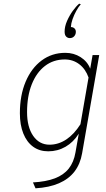

<svg xmlns="http://www.w3.org/2000/svg" viewBox="-20 -810 575 1043"><path d="M173 213 159 181Q230 177 278 158.8Q326 140.5 353.5 105.8Q381 71 390 18L408 -84Q379 -37.5 336 -12.8Q293 12 242 12Q194.5 12 160 -13Q125.5 -38 106.8 -84.5Q88 -131 88 -195Q88 -292 119.2 -366Q150.5 -440 206.2 -481.5Q262 -523 335 -523Q381 -523 418 -499.5Q455 -476 470 -437L483 -511H519L426 23Q416 81 384.8 121.8Q353.5 162.5 300.5 185.5Q247.5 208.5 173 213ZM249 -24Q297 -24 339.8 -52.2Q382.5 -80.5 417 -135L461 -389Q444.5 -435.5 410.5 -461.2Q376.5 -487 332 -487Q270 -487 224 -451.5Q178 -416 152.5 -351.8Q127 -287.5 127 -201Q127 -120 160.2 -72Q193.5 -24 249 -24ZM359 -603Q348 -603 339.5 -611.2Q331 -619.5 331 -638Q331 -666 344 -695.8Q357 -725.5 375.2 -750.8Q393.5 -776 410 -790L419 -787Q406.5 -773 394.5 -751.2Q382.5 -729.5 374.2 -706Q366 -682.5 365 -663Q376.5 -663 384.2 -656Q392 -649 392 -637Q392 -623 383 -613Q374 -603 359 -603Z"/></svg>

Font: Overpass Thin
Style: Italic
Weight: 250
Italic angle: -10°
Designer: Delve Withrington, Dave Bailey, Thomas Jockin
Foundry: Delve Fonts LLC
Version: Version 4.000